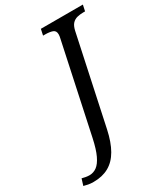

<svg xmlns="http://www.w3.org/2000/svg" viewBox="-349 -813 1001 1152"><g transform="rotate(-30 152.0 -237.0)"><path d="M-52 240Q-74 240 -89 237Q-104 234 -119 230L-105 185Q-95 188 -80.5 190.5Q-66 193 -55 193Q-26 193 -3 176Q20 159 39 119Q58 79 73 9L204 -604Q206 -610 207 -619Q208 -628 208 -632Q208 -658 188 -665Q168 -672 136 -672H123L132 -714H423L414 -672H401Q379 -672 359 -667Q339 -662 325 -647Q311 -632 304 -600L174 8Q157 87 127.5 138.5Q98 190 53.5 215Q9 240 -52 240Z"/></g></svg>

Font: Noto Serif
Style: Italic
Weight: 400
Italic angle: -12°
Designer: Monotype Design Team
Foundry: Monotype Imaging Inc.
Version: Version 2.013